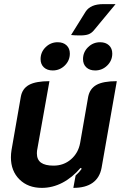

<svg xmlns="http://www.w3.org/2000/svg" viewBox="-20 -903 601 932"><path d="M473 -88Q464 -40 429.5 -15.5Q395 9 336 9L347 -51Q365 -67 377 -84L371 -88Q331 -41 283 -16Q235 9 183 9Q116 9 74.5 -32Q33 -73 33 -139Q33 -157 36 -175L81 -433Q88 -473 121 -491Q154 -509 220 -509L162 -184Q159 -171 159 -159Q159 -128 179 -113.5Q199 -99 240 -99Q289 -99 324.5 -129.5Q360 -160 369 -209L408 -433Q416 -473 448.5 -491Q481 -509 547 -509ZM396 -847Q420 -883 481 -883H541L435 -755Q424 -742 409.5 -736.5Q395 -731 369 -731Q343 -731 325 -733ZM177 -616Q177 -650 201.5 -674Q226 -698 260 -698Q287 -698 303 -683Q319 -668 319 -643Q319 -609 294.5 -585Q270 -561 236 -561Q209 -561 193 -576Q177 -591 177 -616ZM383 -616Q383 -650 407.5 -674Q432 -698 466 -698Q493 -698 509 -683Q525 -668 525 -643Q525 -609 500.5 -585Q476 -561 442 -561Q415 -561 399 -576Q383 -591 383 -616Z"/></svg>

Font: K2D
Style: Bold Italic
Weight: 700
Italic angle: -10°
Designer: Katatrad Aksorn Co.,Ltd.
Foundry: Cadson Demak Co.,Ltd.
Version: Version 1.000; ttfautohint (v1.6)